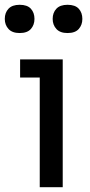

<svg xmlns="http://www.w3.org/2000/svg" viewBox="-48 -782 376 802"><path d="M118 0V-534H214V0ZM36 -458V-534H214V-458ZM34 -644Q3 -644 -12.5 -661Q-28 -678 -28 -703Q-28 -729 -12.5 -745.5Q3 -762 34 -762Q66 -762 81 -745.5Q96 -729 96 -703Q96 -678 81 -661Q66 -644 34 -644ZM234 -644Q203 -644 187.5 -661Q172 -678 172 -703Q172 -729 187.5 -745.5Q203 -762 234 -762Q266 -762 281 -745.5Q296 -729 296 -703Q296 -678 281 -661Q266 -644 234 -644Z"/></svg>

Font: SVN-Sora Variable
Style: Regular
Weight: 400
Designer: Jonathan Barnbrook, Julián Moncada
Foundry: Barnbrook Fonts
Version: Version 2.000 - Viet hoa boi STYLEno.1 Fonts